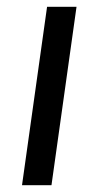

<svg xmlns="http://www.w3.org/2000/svg" viewBox="-20 -547 292 567"><path d="M132 0H45L119 -527H206Z"/></svg>

Font: Fira Sans Condensed
Style: Italic
Weight: 400
Width: 3
Italic angle: -8°
Designer: bBox Type GmbH & Carrois Corporate GbR & Edenspiekermann AG
Foundry: bBox Type GmbH & Carrois Corporate GbR & Edenspiekermann AG
Version: Version 4.301